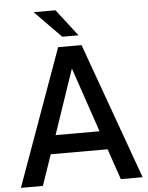

<svg xmlns="http://www.w3.org/2000/svg" viewBox="-63 -1019 827 1070"><g transform="rotate(-5 351.0 -484.5)"><path d="M133 0H10L285 -763H416L691 0H569L510 -172H192ZM351 -638 228 -276H474ZM288 -969 404 -819H313L166 -969Z"/></g></svg>

Font: Open Sauce One Medium
Style: Regular
Weight: 500
Designer: Alfredo Marco Pradil
Foundry: Creative Sauce Fz LLC
Version: Version 1.477